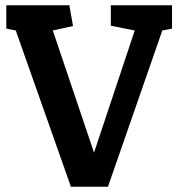

<svg xmlns="http://www.w3.org/2000/svg" viewBox="-20 -711 679 731"><path d="M250 0 40 -595 4 -602V-691H244L258 -612L181 -595L338 -130L493 -595L402 -613V-691H635V-602L598 -595L391 0Z"/></svg>

Font: Kreon
Style: Bold
Weight: 700
Designer: Julia Petretta
Foundry: Julia Petretta and Eli Heuer
Version: Version 2.002